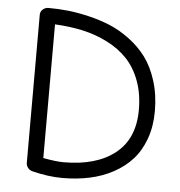

<svg xmlns="http://www.w3.org/2000/svg" viewBox="-50 -722 729 777"><g transform="rotate(5 314.5 -333.5)"><path d="M231 6.8Q174.3 6.8 107.9 -9.8Q97.2 -12.7 90.1 -21.7Q83 -30.8 83 -42V-643.1Q83 -656.2 92.8 -665Q102.5 -673.8 116.2 -673.8Q154.8 -673.8 193.4 -669.9Q231.9 -666 279.1 -655Q326.2 -644 367.4 -627Q408.7 -609.9 448.7 -580.1Q488.8 -550.3 517.3 -512Q545.9 -473.6 563.5 -417.7Q581.1 -361.8 581.1 -294.9Q581.1 -233.4 563 -183.1Q544.9 -132.8 513.4 -97.9Q481.9 -63 437.5 -39.1Q393.1 -15.1 341.3 -4.2Q289.6 6.8 231 6.8ZM231 -57.1Q364.3 -57.1 440.2 -117.4Q516.1 -177.7 516.1 -294.9Q516.1 -360.4 496.6 -412.6Q477.1 -464.8 443.6 -500Q410.2 -535.2 362.5 -559.3Q314.9 -583.5 262.2 -595.2Q209.5 -606.9 147.9 -609.9V-66.9Q200.2 -57.1 231 -57.1Z"/></g></svg>

Font: Comic Neue
Style: Regular
Weight: 400
Designer: Craig Rozynski
Foundry: Craig Rozynski
Version: Version 2.003;hotconv 1.0.109;makeotfexe 2.5.65596